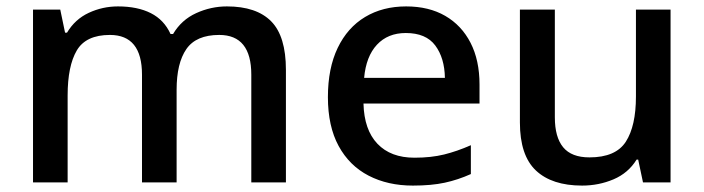

<svg xmlns="http://www.w3.org/2000/svg" viewBox="-20 -569 2195 599"><path d="M688 -549Q780 -549 826 -502.5Q872 -456 872 -351V0H764V-336Q764 -460 664 -460Q592 -460 561.5 -416Q531 -372 531 -289V0H423V-336Q423 -460 323 -460Q248 -460 219.5 -411.5Q191 -363 191 -271V0H83V-539H168L183 -467H189Q214 -509 257 -529Q300 -549 348 -549Q409 -549 450.5 -528Q492 -507 512 -463H520Q546 -507 592 -528Q638 -549 688 -549Z M1247 -549Q1318 -549 1369 -519.5Q1420 -490 1448 -435.5Q1476 -381 1476 -305V-246H1114Q1116 -164 1157.5 -120.5Q1199 -77 1273 -77Q1325 -77 1365.5 -87Q1406 -97 1449 -116V-26Q1409 -8 1367.5 1Q1326 10 1268 10Q1190 10 1130 -21Q1070 -52 1036.5 -113.5Q1003 -175 1003 -266Q1003 -356 1033.5 -419.5Q1064 -483 1119 -516Q1174 -549 1247 -549ZM1246 -466Q1190 -466 1156 -429.5Q1122 -393 1116 -326H1368Q1367 -388 1338 -427Q1309 -466 1246 -466Z M2072 -539V0H1986L1971 -71H1966Q1940 -29 1894 -9.5Q1848 10 1796 10Q1702 10 1652 -37Q1602 -84 1602 -187V-539H1711V-203Q1711 -141 1737 -109.5Q1763 -78 1819 -78Q1901 -78 1932.5 -127Q1964 -176 1964 -268V-539Z"/></svg>

Font: Noto Sans NKo Unjoined Medium
Style: Regular
Weight: 500
Designer: Monotype Design Team
Foundry: Monotype Imaging Inc.
Version: Version 2.004